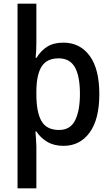

<svg xmlns="http://www.w3.org/2000/svg" viewBox="-20 -780 606 1040"><path d="M518 -270Q518 -134 465.5 -62Q413 10 324 10Q272 10 235.5 -12Q199 -34 177 -68H172Q173 -51 175 -27Q177 -3 177 13V240H75V-760H177V-549Q177 -529 176 -506Q175 -483 173 -467H178Q201 -505 235.5 -527Q270 -549 323 -549Q413 -549 465.5 -478Q518 -407 518 -270ZM413 -271Q413 -368 385.5 -416Q358 -464 298 -464Q234 -464 206 -420.5Q178 -377 177 -288V-268Q177 -173 204.5 -124.5Q232 -76 300 -76Q361 -76 387 -128.5Q413 -181 413 -271Z"/></svg>

Font: Noto Sans Georgian SemiCondensed Medium
Style: Regular
Weight: 500
Width: 4
Designer: Monotype Design Team, Akaki Razmadze
Foundry: Google LLC
Version: Version 2.005; ttfautohint (v1.8.4.7-5d5b)